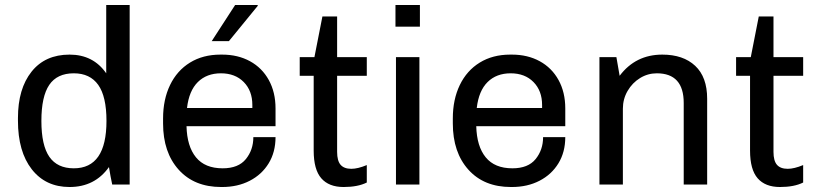

<svg xmlns="http://www.w3.org/2000/svg" viewBox="-20 -740 3275 770"><path d="M500 0H430Q423 -32 417 -70Q360 10 259 10Q163 10 107.5 -61Q52 -132 52 -256V-267Q52 -384 106.5 -452.5Q161 -521 259 -521Q354 -521 406 -446V-720H500ZM146 -255Q146 -157 178 -111Q210 -65 276 -65Q407 -65 407 -255Q407 -353 374 -399.5Q341 -446 276 -446Q209 -446 177.5 -399.5Q146 -353 146 -255Z M1014 -717 898 -575H829L923 -720H1013ZM1085 -305V-234H728Q730 -153 766 -109Q802 -65 873 -65Q936 -65 966 -102Q996 -139 996 -190H1085Q1085 -130 1057.5 -85Q1030 -40 981.5 -15Q933 10 871 10H867Q759 10 696.5 -59.5Q634 -129 634 -245V-265Q634 -341 662 -399Q690 -457 742 -489Q794 -521 864 -521H871Q934 -521 982.5 -494.5Q1031 -468 1058 -419Q1085 -370 1085 -305ZM730 -307H992V-319Q992 -376 957.5 -411Q923 -446 866 -446Q809 -446 773.5 -411Q738 -376 730 -307Z M1332 -511H1451V-436H1332V-131Q1332 -95 1346 -79Q1360 -63 1389 -63Q1415 -63 1451 -78V-8Q1415 10 1358 10Q1299 10 1268.5 -25Q1238 -60 1238 -136V-436H1182V-511H1241L1273 -674H1332Z M1664 -633H1566V-720H1664ZM1662 0H1568V-511H1662Z M2247 -305V-234H1890Q1892 -153 1928 -109Q1964 -65 2035 -65Q2098 -65 2128 -102Q2158 -139 2158 -190H2247Q2247 -130 2219.5 -85Q2192 -40 2143.5 -15Q2095 10 2033 10H2029Q1921 10 1858.5 -59.5Q1796 -129 1796 -245V-265Q1796 -341 1824 -399Q1852 -457 1904 -489Q1956 -521 2026 -521H2033Q2096 -521 2144.5 -494.5Q2193 -468 2220 -419Q2247 -370 2247 -305ZM1892 -307H2154V-319Q2154 -376 2119.5 -411Q2085 -446 2028 -446Q1971 -446 1935.5 -411Q1900 -376 1892 -307Z M2816 -344V0H2722V-327Q2722 -446 2614 -446Q2578 -446 2547 -427Q2516 -408 2497 -375.5Q2478 -343 2478 -304V0H2384V-511H2452L2465 -436Q2529 -521 2636 -521Q2720 -521 2768 -476Q2816 -431 2816 -344Z M3082 -511H3201V-436H3082V-131Q3082 -95 3096 -79Q3110 -63 3139 -63Q3165 -63 3201 -78V-8Q3165 10 3108 10Q3049 10 3018.5 -25Q2988 -60 2988 -136V-436H2932V-511H2991L3023 -674H3082Z"/></svg>

Font: Chivo
Style: Regular
Weight: 400
Designer: Hector Gatti
Foundry: Omnibus-Type
Version: Version 1.006; ttfautohint (v1.4.1)